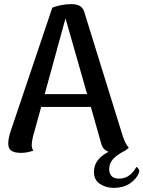

<svg xmlns="http://www.w3.org/2000/svg" viewBox="-20 -730 696 932"><path d="M656 101 654 110Q641 141 609 161.5Q577 182 532 182Q495 182 465.5 163Q436 144 436 104Q436 43 507 7Q479 -4 472 -31L421 -211H180L140 -67Q134 -41 134 -27Q134 -9 142 1Q113 12 82 12Q50 12 35 1.5Q20 -9 20 -33Q20 -58 32 -94L234 -693Q279 -710 327 -710Q379 -710 389 -672L576 -69Q588 -32 605 -13Q597 -5 586 2Q548 21 529 42Q510 63 510 91Q510 111 521 124Q532 137 558 137Q587 137 608 121Q629 105 642 80Q656 89 656 101ZM403 -273 298 -641 197 -273Z"/></svg>

Font: Arima Madurai
Style: Bold
Weight: 700
Designer: Joana Correia and Natanael Gama
Foundry: NDISCOVER
Version: Version 1.019